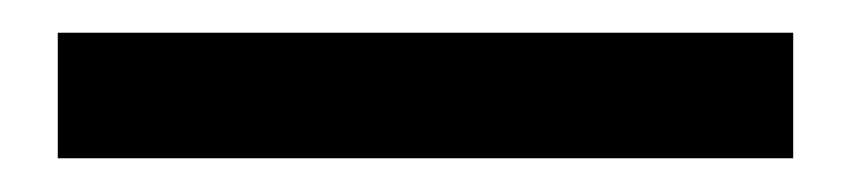

<svg xmlns="http://www.w3.org/2000/svg" viewBox="-20 -5 510 115"><path d="M455.1 89.8V14.6H272.5H14.6V89.8Z"/></svg>

Font: Helmet
Style: Regular
Weight: 400
Designer: Carl Enlund
Version: 1.0